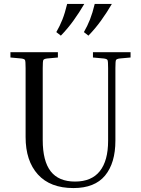

<svg xmlns="http://www.w3.org/2000/svg" viewBox="-20 -945 717 975"><path d="M452 -653V-680H643V-653L588 -648Q572 -646 569 -640Q566 -634 566 -599V-231Q566 -117 513.5 -53.5Q461 10 353 10Q235 10 172.5 -59Q110 -128 110 -249V-599Q110 -634 107 -640Q104 -646 88 -648L33 -653V-680H274V-653L219 -648Q203 -646 200 -640Q197 -634 197 -599V-234Q197 -127 237.5 -75Q278 -23 361 -23Q445 -23 487 -76Q529 -129 529 -230V-599Q529 -634 526 -640Q523 -646 507 -648ZM289 -764 266 -782Q284 -813 297 -846Q310 -879 321 -925H408Q383 -882 353.5 -841Q324 -800 289 -764ZM429 -764 406 -782Q424 -813 437 -846Q450 -879 461 -925H548Q523 -882 493.5 -841Q464 -800 429 -764Z"/></svg>

Font: Inria Serif
Style: Regular
Weight: 400
Designer: Black Foundry Team
Foundry: Black Foundry
Version: Version 1.000; ttfautohint (v1.8.3)